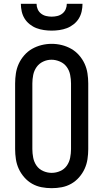

<svg xmlns="http://www.w3.org/2000/svg" viewBox="-20 -975 540 1003"><path d="M250 8Q223 8 197 3Q171 -2 148 -15Q125 -28 107 -48.5Q89 -69 78 -93Q67 -117 63 -143.5Q59 -170 59 -196V-539Q59 -565 63 -591.5Q67 -618 78 -642Q89 -666 107 -686.5Q125 -707 148 -720Q171 -733 197 -739.5Q223 -746 250 -746Q277 -746 303 -739.5Q329 -733 352 -720Q375 -707 393 -686.5Q411 -666 422 -642Q433 -618 437 -591.5Q441 -565 441 -539V-196Q441 -170 437 -143.5Q433 -117 422 -93Q411 -69 393 -48.5Q375 -28 352 -15Q329 -2 303 3Q277 8 250 8ZM250 -72Q273 -72 294.5 -81.5Q316 -91 329 -109.5Q342 -128 346.5 -151Q351 -174 351 -196V-539Q351 -561 346.5 -584Q342 -607 328.5 -625.5Q315 -644 293 -653.5Q271 -663 249 -663Q226 -663 205 -653Q184 -643 171 -624.5Q158 -606 153.5 -583.5Q149 -561 149 -539V-196Q149 -174 153.5 -151Q158 -128 171 -109.5Q184 -91 205.5 -81.5Q227 -72 250 -72ZM250 -815Q230 -815 209.5 -818Q189 -821 170.5 -828Q152 -835 135.5 -848Q119 -861 108.5 -878Q98 -895 93.5 -915Q89 -935 89 -955H171Q171 -940 177 -926.5Q183 -913 194.5 -904Q206 -895 220.5 -891.5Q235 -888 250 -888Q265 -888 279.5 -891.5Q294 -895 305.5 -904Q317 -913 323 -926.5Q329 -940 329 -955H411Q411 -935 406.5 -915Q402 -895 391.5 -878Q381 -861 364.5 -848Q348 -835 329.5 -828Q311 -821 290.5 -818Q270 -815 250 -815Z"/></svg>

Font: Iosevka Slab Medium
Style: Regular
Weight: 500
Monospace: yes
Designer: Belleve Invis
Foundry: Belleve Invis
Version: Version 11.1.1; ttfautohint (v1.8.3)